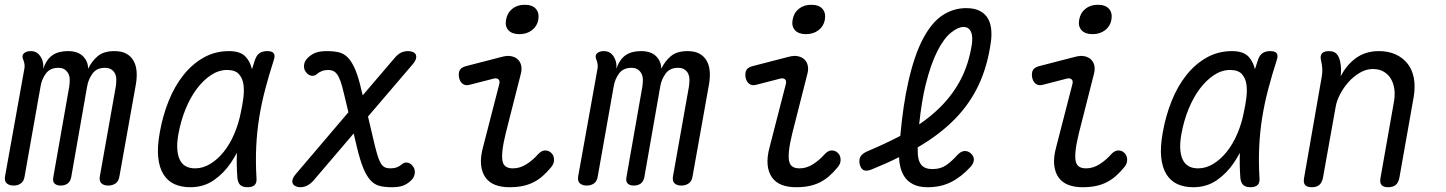

<svg xmlns="http://www.w3.org/2000/svg" viewBox="-35 -774 6055 804"><path d="M22 3Q4 3 -6.5 -6Q-17 -15 -14 -35L67 -486Q69 -496 67.5 -505.5Q66 -515 62 -525Q55 -542 65.5 -551Q76 -560 93 -560Q111 -560 122.5 -551Q134 -542 141 -525Q145 -515 146 -505.5Q147 -496 146 -486Q160 -526 185 -543Q210 -560 249 -560Q291 -560 312.5 -538.5Q334 -517 334 -486Q350 -519 375 -539.5Q400 -560 444 -560Q475 -560 494.5 -549Q514 -538 524.5 -519Q535 -500 537 -475Q539 -450 534 -421L465 -35Q462 -15 449 -6Q436 3 418 3Q400 3 390 -6Q380 -15 383 -35L450 -412Q452 -427 452 -440.5Q452 -454 447 -465Q442 -476 431.5 -483Q421 -490 404 -490Q370 -490 352.5 -466Q335 -442 330 -413L263 -31Q259 -13 247.5 -5Q236 3 219 3Q203 3 194 -5Q185 -13 188 -31L255 -412Q257 -426 257 -440Q257 -454 251.5 -465Q246 -476 236 -483Q226 -490 209 -490Q175 -490 157.5 -466.5Q140 -443 135 -413L68 -35Q65 -15 52.5 -6Q40 3 22 3Z M762 10Q724 10 695.5 -3Q667 -16 649.5 -44Q632 -72 627.5 -115Q623 -158 634 -219Q646 -288 671 -350.5Q696 -413 733 -459.5Q770 -506 818 -533Q866 -560 924 -560Q972 -560 994 -536Q1013 -515 1020 -484Q1026 -502 1032 -521Q1039 -543 1052 -551.5Q1065 -560 1084 -560Q1105 -560 1111.5 -550.5Q1118 -541 1111 -521Q1091 -459 1075.5 -400Q1060 -341 1050.5 -282Q1041 -223 1038 -160.5Q1035 -98 1039 -29Q1041 -9 1031.5 0.5Q1022 10 1001.5 10Q981 10 971 0.5Q961 -9 959 -29Q955 -84 957 -134Q946 -114 933 -94Q903 -49 860.5 -19.5Q818 10 762 10ZM782 -69Q815 -69 846 -88Q877 -107 902.5 -139Q928 -171 946.5 -214.5Q965 -258 974 -306Q980 -333 984 -363.5Q988 -394 984.5 -420Q981 -446 965.5 -463.5Q950 -481 916 -481Q881 -481 848.5 -459.5Q816 -438 789 -402Q762 -366 742 -317Q722 -268 712 -212Q700 -145 717 -107Q734 -69 782 -69Z M1695 -507 1506 -286 1534 -167Q1541 -139 1547 -120Q1553 -101 1560 -89.5Q1567 -78 1576.5 -73.5Q1586 -69 1600 -69Q1615 -69 1627 -73.5Q1639 -78 1649 -87Q1658 -95 1671 -93Q1684 -91 1693 -79Q1703 -68 1702 -50Q1701 -32 1685 -17Q1670 -3 1652.5 3.5Q1635 10 1605 10Q1576 10 1554.5 4.5Q1533 -1 1516.5 -19Q1500 -37 1486.5 -69.5Q1473 -102 1460 -156L1446 -215L1276 -16Q1265 -4 1251.5 3Q1238 10 1222 10Q1213 10 1204.5 6.5Q1196 3 1192 -3.5Q1188 -10 1189.5 -19.5Q1191 -29 1201 -42L1424 -304L1405 -383Q1398 -414 1391 -433.5Q1384 -453 1376.5 -463Q1369 -473 1360 -477Q1351 -481 1340 -481Q1325 -481 1313 -476.5Q1301 -472 1291 -463Q1282 -455 1269 -457Q1256 -459 1247 -471Q1237 -482 1238 -500Q1239 -518 1255 -533Q1270 -547 1287.5 -553.5Q1305 -560 1335 -560Q1364 -560 1385.5 -554.5Q1407 -549 1423.5 -531Q1440 -513 1453.5 -480.5Q1467 -448 1479 -394L1484 -375L1619 -533Q1631 -547 1644.5 -553.5Q1658 -560 1674 -560Q1683 -560 1692 -557Q1701 -554 1705 -547.5Q1709 -541 1707.5 -531Q1706 -521 1695 -507Z M1932 -419Q1915 -414 1903 -422.5Q1891 -431 1887 -450Q1884 -470 1891 -481.5Q1898 -493 1920 -498L2067 -536Q2090 -542 2106.5 -538.5Q2123 -535 2133.5 -525Q2144 -515 2147.5 -499.5Q2151 -484 2146 -465L2083 -217Q2072 -172 2069 -143.5Q2066 -115 2069.5 -99Q2073 -83 2084 -76Q2095 -69 2113 -69Q2142 -69 2169 -86Q2196 -103 2218 -128Q2233 -144 2247.5 -144Q2262 -144 2272 -135Q2284 -125 2285 -107Q2286 -89 2273 -74Q2255 -52 2236.5 -36Q2218 -20 2197.5 -10Q2177 0 2153 5Q2129 10 2098 10Q2065 10 2039.5 0.5Q2014 -9 1998.5 -30Q1983 -51 1979.5 -83Q1976 -115 1988 -159L2056 -423Q2059 -436 2052 -442Q2045 -448 2033 -445ZM2140 -631Q2109 -631 2094 -647.5Q2079 -664 2084 -691Q2089 -720 2110 -737Q2131 -754 2162 -754Q2194 -754 2209 -737Q2224 -720 2219 -691Q2214 -664 2192.5 -647.5Q2171 -631 2140 -631Z M2422 3Q2404 3 2393.5 -6Q2383 -15 2386 -35L2467 -486Q2469 -496 2467.5 -505.5Q2466 -515 2462 -525Q2455 -542 2465.5 -551Q2476 -560 2493 -560Q2511 -560 2522.5 -551Q2534 -542 2541 -525Q2545 -515 2546 -505.5Q2547 -496 2546 -486Q2560 -526 2585 -543Q2610 -560 2649 -560Q2691 -560 2712.5 -538.5Q2734 -517 2734 -486Q2750 -519 2775 -539.5Q2800 -560 2844 -560Q2875 -560 2894.5 -549Q2914 -538 2924.5 -519Q2935 -500 2937 -475Q2939 -450 2934 -421L2865 -35Q2862 -15 2849 -6Q2836 3 2818 3Q2800 3 2790 -6Q2780 -15 2783 -35L2850 -412Q2852 -427 2852 -440.5Q2852 -454 2847 -465Q2842 -476 2831.5 -483Q2821 -490 2804 -490Q2770 -490 2752.5 -466Q2735 -442 2730 -413L2663 -31Q2659 -13 2647.5 -5Q2636 3 2619 3Q2603 3 2594 -5Q2585 -13 2588 -31L2655 -412Q2657 -426 2657 -440Q2657 -454 2651.5 -465Q2646 -476 2636 -483Q2626 -490 2609 -490Q2575 -490 2557.5 -466.5Q2540 -443 2535 -413L2468 -35Q2465 -15 2452.5 -6Q2440 3 2422 3Z M3132 -419Q3115 -414 3103 -422.5Q3091 -431 3087 -450Q3084 -470 3091 -481.5Q3098 -493 3120 -498L3267 -536Q3290 -542 3306.5 -538.5Q3323 -535 3333.5 -525Q3344 -515 3347.5 -499.5Q3351 -484 3346 -465L3283 -217Q3272 -172 3269 -143.5Q3266 -115 3269.5 -99Q3273 -83 3284 -76Q3295 -69 3313 -69Q3342 -69 3369 -86Q3396 -103 3418 -128Q3433 -144 3447.5 -144Q3462 -144 3472 -135Q3484 -125 3485 -107Q3486 -89 3473 -74Q3455 -52 3436.5 -36Q3418 -20 3397.5 -10Q3377 0 3353 5Q3329 10 3298 10Q3265 10 3239.5 0.5Q3214 -9 3198.5 -30Q3183 -51 3179.5 -83Q3176 -115 3188 -159L3256 -423Q3259 -436 3252 -442Q3245 -448 3233 -445ZM3340 -631Q3309 -631 3294 -647.5Q3279 -664 3284 -691Q3289 -720 3310 -737Q3331 -754 3362 -754Q3394 -754 3409 -737Q3424 -720 3419 -691Q3414 -664 3392.5 -647.5Q3371 -631 3340 -631Z M4029 -75Q3989 -32 3946.5 -11Q3904 10 3849 10Q3813 10 3788.5 -2.5Q3764 -15 3750.5 -37Q3737 -59 3732 -91Q3730 -103 3730 -116Q3676 -89 3614 -64Q3593 -56 3581.5 -61.5Q3570 -67 3565 -86Q3561 -106 3568.5 -118.5Q3576 -131 3596 -140Q3672 -172 3735 -205Q3747 -338 3769 -433Q3794 -544 3830.5 -612.5Q3867 -681 3912.5 -710.5Q3958 -740 4011 -740Q4047 -740 4069.5 -727.5Q4092 -715 4103 -694.5Q4114 -674 4116 -648Q4118 -622 4114 -596Q4100 -497 4063.5 -419Q4027 -341 3966 -278Q3905 -215 3818 -163L3808 -157V-141Q3808 -116 3814 -99.5Q3820 -83 3833.5 -74.5Q3847 -66 3870 -66Q3904 -66 3927.5 -82.5Q3951 -99 3973 -124Q3988 -140 4002.5 -141.5Q4017 -143 4030 -132Q4044 -120 4043 -104.5Q4042 -89 4029 -75ZM3814 -253Q3864 -287 3903 -326Q3957 -380 3990 -445Q4023 -510 4035 -591Q4037 -606 4036 -619Q4035 -632 4031 -641Q4027 -650 4019.5 -655.5Q4012 -661 3999 -661Q3977 -661 3947.5 -637.5Q3918 -614 3890.5 -560.5Q3863 -507 3841 -419Q3824 -349 3814 -253Z M4332 -419Q4315 -414 4303 -422.5Q4291 -431 4287 -450Q4284 -470 4291 -481.5Q4298 -493 4320 -498L4467 -536Q4490 -542 4506.5 -538.5Q4523 -535 4533.5 -525Q4544 -515 4547.5 -499.5Q4551 -484 4546 -465L4483 -217Q4472 -172 4469 -143.5Q4466 -115 4469.5 -99Q4473 -83 4484 -76Q4495 -69 4513 -69Q4542 -69 4569 -86Q4596 -103 4618 -128Q4633 -144 4647.5 -144Q4662 -144 4672 -135Q4684 -125 4685 -107Q4686 -89 4673 -74Q4655 -52 4636.5 -36Q4618 -20 4597.5 -10Q4577 0 4553 5Q4529 10 4498 10Q4465 10 4439.5 0.5Q4414 -9 4398.5 -30Q4383 -51 4379.5 -83Q4376 -115 4388 -159L4456 -423Q4459 -436 4452 -442Q4445 -448 4433 -445ZM4540 -631Q4509 -631 4494 -647.5Q4479 -664 4484 -691Q4489 -720 4510 -737Q4531 -754 4562 -754Q4594 -754 4609 -737Q4624 -720 4619 -691Q4614 -664 4592.5 -647.5Q4571 -631 4540 -631Z M4962 10Q4924 10 4895.5 -3Q4867 -16 4849.5 -44Q4832 -72 4827.5 -115Q4823 -158 4834 -219Q4846 -288 4871 -350.5Q4896 -413 4933 -459.5Q4970 -506 5018 -533Q5066 -560 5124 -560Q5172 -560 5194 -536Q5213 -515 5220 -484Q5226 -502 5232 -521Q5239 -543 5252 -551.5Q5265 -560 5284 -560Q5305 -560 5311.5 -550.5Q5318 -541 5311 -521Q5291 -459 5275.5 -400Q5260 -341 5250.5 -282Q5241 -223 5238 -160.5Q5235 -98 5239 -29Q5241 -9 5231.5 0.5Q5222 10 5201.5 10Q5181 10 5171 0.5Q5161 -9 5159 -29Q5155 -84 5157 -134Q5146 -114 5133 -94Q5103 -49 5060.5 -19.5Q5018 10 4962 10ZM4982 -69Q5015 -69 5046 -88Q5077 -107 5102.5 -139Q5128 -171 5146.5 -214.5Q5165 -258 5174 -306Q5180 -333 5184 -363.5Q5188 -394 5184.5 -420Q5181 -446 5165.5 -463.5Q5150 -481 5116 -481Q5081 -481 5048.5 -459.5Q5016 -438 4989 -402Q4962 -366 4942 -317Q4922 -268 4912 -212Q4900 -145 4917 -107Q4934 -69 4982 -69Z M5529 -560Q5550 -560 5560.5 -550Q5571 -540 5576 -520Q5580 -504 5580.5 -487.5Q5581 -471 5579 -454Q5604 -503 5644 -531.5Q5684 -560 5739 -560Q5779 -560 5809.5 -546Q5840 -532 5859.5 -507Q5879 -482 5885.5 -447Q5892 -412 5885 -369L5825 -30Q5821 -9 5809.5 0.5Q5798 10 5778 10Q5758 10 5750 0.5Q5742 -9 5746 -30L5802 -347Q5807 -374 5804 -399Q5801 -424 5790 -443Q5779 -462 5760 -473.5Q5741 -485 5713 -485Q5686 -485 5659.5 -469.5Q5633 -454 5612 -430.5Q5591 -407 5576.5 -379Q5562 -351 5558 -326L5505 -30Q5501 -9 5489.5 0.5Q5478 10 5458 10Q5438 10 5430 0.5Q5422 -9 5426 -30L5500 -454Q5503 -470 5502 -487Q5501 -504 5497 -520Q5492 -540 5500.5 -550Q5509 -560 5529 -560Z"/></svg>

Font: Maple Mono NL Light
Style: Italic
Weight: 300
Italic angle: -10°
Monospace: yes
Designer: subframe7536
Version: Version 7.000